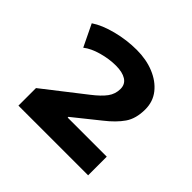

<svg xmlns="http://www.w3.org/2000/svg" viewBox="-125 -845 750 750"><g transform="rotate(45 250.0 -469.5)"><path d="M62 -229V-326L230 -457Q265 -484 281.5 -506.5Q298 -529 298 -557Q298 -583 277.5 -596Q257 -609 221 -609Q184 -609 144.5 -598Q105 -587 81 -568L37 -659Q71 -682 125.5 -696Q180 -710 235 -710Q288 -710 330.5 -692.5Q373 -675 398 -643.5Q423 -612 423 -569Q423 -518 400.5 -485.5Q378 -453 337 -421L231 -336V-332H447V-229Z"/></g></svg>

Font: Nunito Sans 6pt ExtraBold
Style: Regular
Weight: 800
Version: Version 3.101;gftools[0.9.27]